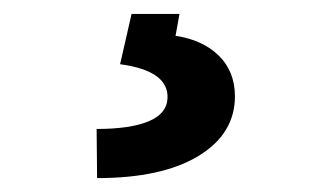

<svg xmlns="http://www.w3.org/2000/svg" viewBox="-20 -23 450 279"><path d="M171.2 -2.8H240.8L235.1 29.1Q274.1 34.8 297.6 57.5Q321 80.3 321.4 116.1Q321.7 171.2 268.6 203.5Q215.6 235.8 121.1 235.8L120.4 164.4Q169 164.4 195.7 153.4Q222.3 142.4 223.4 120Q225.5 79.9 154.5 70.3Z"/></svg>

Font: Inter UI Extra Bold
Style: Regular
Weight: 800
Designer: Rasmus Andersson
Foundry: rsms
Version: 3.2;8d6f07862